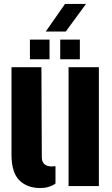

<svg xmlns="http://www.w3.org/2000/svg" viewBox="-20 -939 566 969"><path d="M38 -159V-600H189L191 -146Q191 -99 242 -99Q251 -99 260 -100.5V-12.5Q228 10 183 10Q117 10 77.5 -29.2Q38 -68.5 38 -159ZM326 0V-600H479V0ZM284 -640V-739H383V-640ZM131 -640V-739H230V-640ZM211 -780 308 -919H414L312 -780Z"/></svg>

Font: Big Shoulders Stencil Text Black
Style: Regular
Weight: 900
Designer: Patric King
Foundry: XO Type Co
Version: Version 1.000